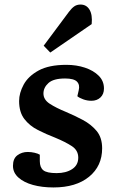

<svg xmlns="http://www.w3.org/2000/svg" viewBox="-20 -810 516 844"><path d="M229 -49Q270 -49 297 -66.5Q324 -84 324 -117Q324 -149 296 -167.5Q268 -186 222 -205Q183 -220 146.5 -238.5Q110 -257 87 -287Q64 -317 64 -366Q64 -401 84 -438Q104 -475 149.5 -500Q195 -525 272 -525Q316 -525 353.5 -512.5Q391 -500 414 -477Q437 -454 437 -421Q437 -396 421.5 -381.5Q406 -367 382 -367Q363 -367 345.5 -373.5Q328 -380 320 -387L326 -413Q332 -437 318.5 -451Q305 -465 266 -465Q215 -465 193 -445Q171 -425 171 -399Q171 -372 198.5 -354Q226 -336 270 -318Q308 -302 344.5 -282.5Q381 -263 405 -234Q429 -205 429 -158Q429 -80 371.5 -33Q314 14 215 14Q165 14 125 3Q85 -8 61 -29.5Q37 -51 37 -81Q37 -113 56.5 -127.5Q76 -142 102 -142Q117 -142 132 -138.5Q147 -135 155 -130V-102Q155 -74 170.5 -61.5Q186 -49 229 -49ZM283 -758Q295 -774 306.5 -782Q318 -790 334 -790Q360 -790 373.5 -767.5Q387 -745 383 -704L201 -579L172 -609Z"/></svg>

Font: Literata 12pt SemiBold
Style: Italic
Weight: 600
Italic angle: -2°
Designer: Latin by Veronika Burian and Jose Scaglione. Greek by Irene Vlachou. Cyrillic by Vera Evstafieva
Foundry: TypeTogether
Version: Version 3.002